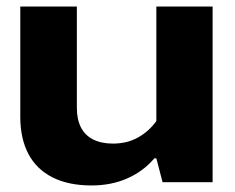

<svg xmlns="http://www.w3.org/2000/svg" viewBox="-20 -557 719 587"><path d="M630 -537V0H477L458 -73H452Q418 -33 369 -11.5Q320 10 260 10Q189 10 140 -15Q91 -40 66.5 -87Q42 -134 42 -200V-537H215V-227Q215 -192 227.5 -167.5Q240 -143 265 -130.5Q290 -118 325 -118Q369 -118 402.5 -137Q436 -156 458 -187V-537Z"/></svg>

Font: Hubot Sans SemiExpanded
Style: Bold
Weight: 700
Width: 6
Designer: Deni Anggara
Foundry: GitHub, Inc., Subsidiary of Microsoft Corporation
Version: Version 2.000